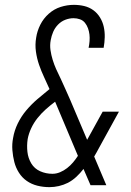

<svg xmlns="http://www.w3.org/2000/svg" viewBox="-20 -763 540 791"><path d="M184 8Q158 8 134 2Q110 -4 90.5 -17.5Q71 -31 58 -51.5Q45 -72 39 -95.5Q33 -119 31 -144.5Q29 -170 34 -195Q39 -225 53 -254Q67 -283 88 -308Q109 -333 134 -354.5Q159 -376 184 -396Q173 -421 161.5 -445.5Q150 -470 141 -496Q132 -522 128 -550.5Q124 -579 129 -608Q133 -635 146 -661Q159 -687 181 -706.5Q203 -726 230 -734.5Q257 -743 284 -743Q284 -743 284 -743Q284 -743 284 -743Q307 -743 327.5 -738Q348 -733 364.5 -721Q381 -709 392 -691Q403 -673 407.5 -652.5Q412 -632 411.5 -610Q411 -588 407 -566H345Q348 -580 349 -594Q350 -608 348.5 -621Q347 -634 342.5 -646.5Q338 -659 330 -669Q322 -679 309.5 -683.5Q297 -688 283 -688Q266 -688 249 -681.5Q232 -675 219 -661.5Q206 -648 199 -631.5Q192 -615 189 -598Q185 -577 188 -556.5Q191 -536 197 -516.5Q203 -497 211 -479Q219 -461 228 -443L229 -441Q239 -419 249 -397Q259 -375 269 -352L339 -187L403 -303H470L387 -152Q382 -143 377.5 -134.5Q373 -126 368 -118L418 0H353L324 -67Q311 -50 295 -35Q279 -20 260 -10Q242 -1 222.5 3.5Q203 8 184 8ZM196 -47Q212 -47 227.5 -53.5Q243 -60 256.5 -70.5Q270 -81 281 -94Q292 -107 301 -121L213 -330Q211 -334 210 -337Q209 -340 207 -344Q187 -329 168.5 -312.5Q150 -296 134.5 -276.5Q119 -257 108.5 -234.5Q98 -212 94 -190Q90 -163 93 -137Q96 -111 109 -89.5Q122 -68 145.5 -57.5Q169 -47 196 -47Z"/></svg>

Font: Iosevka SS04 Light
Style: Italic
Weight: 300
Italic angle: -9°
Monospace: yes
Designer: Belleve Invis
Foundry: Belleve Invis
Version: Version 19.0.0; ttfautohint (v1.8.4)